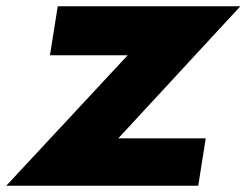

<svg xmlns="http://www.w3.org/2000/svg" viewBox="-54 -595 790 615"><path d="M-34 0H581L605 -152H325L716 -575H131L106 -418H355Z"/></svg>

Font: Rabbid Highway Sign IV
Style: BlkObl
Weight: 400
Foundry: Cannot Into Space Fonts
Version: Version 0.277